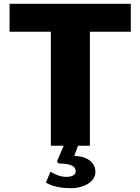

<svg xmlns="http://www.w3.org/2000/svg" viewBox="-20 -762 734 1004"><path d="M30 -596H246V0H313L278 82L287 93C354 93 376 109 376 134C376 152 357 163 327 163C297 163 267 150 244 136L220 193C258 215 304 222 350 222C419 222 479 189 479 136C479 99 449 54 368 54L388 0H450V-596H664V-742H30Z"/></svg>

Font: Bisquit Text
Style: Bold
Weight: 800
Version: Version 1.004;Glyphs 3.2.3 (3260)